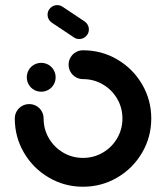

<svg xmlns="http://www.w3.org/2000/svg" viewBox="-20 -716 640 740"><path d="M83.3 -418.1Q83.3 -433.3 90.7 -446.1Q98.1 -458.9 110.9 -466.3Q123.7 -473.7 138.9 -473.7Q154.1 -473.7 166.9 -466.3Q179.6 -458.9 187 -446.1Q194.4 -433.3 194.4 -418.1Q194.4 -403 187 -390.2Q179.6 -377.4 166.9 -370Q154.1 -362.6 138.9 -362.6Q123.7 -362.6 110.9 -370Q98.1 -377.4 90.7 -390.2Q83.3 -403 83.3 -418.1ZM244.4 -466.7Q244.4 -481.9 251.9 -494.6Q259.3 -507.4 272 -514.8Q284.8 -522.2 300 -522.2Q371.5 -522.2 431.9 -486.9Q492.2 -451.5 527.6 -391.1Q563 -330.7 563 -259.3Q563 -187.8 527.6 -127.4Q492.2 -67 431.9 -31.7Q371.5 3.7 300 3.7Q228.5 3.7 168.1 -31.7Q107.8 -67 72.4 -127.4Q37 -187.8 37 -259.3Q37 -274.4 44.4 -287.2Q51.9 -300 64.6 -307.4Q77.4 -314.8 92.6 -314.8Q107.8 -314.8 120.6 -307.4Q133.3 -300 140.7 -287.2Q148.1 -274.4 148.1 -259.3Q148.1 -217.8 168.5 -183Q188.9 -148.1 223.7 -127.8Q258.5 -107.4 300 -107.4Q341.5 -107.4 376.3 -127.8Q411.1 -148.1 431.5 -183Q451.9 -217.8 451.9 -259.3Q451.9 -300.7 431.5 -335.6Q411.1 -370.4 376.3 -390.7Q341.5 -411.1 300 -411.1Q284.8 -411.1 272 -418.5Q259.3 -425.9 251.9 -438.7Q244.4 -451.5 244.4 -466.7ZM163.3 -659.3Q163.3 -674.4 174.3 -685.4Q185.2 -696.3 200.4 -696.3Q211.9 -696.3 221.1 -690L306.7 -633Q314.1 -627.8 318.3 -619.8Q322.6 -611.9 322.6 -602.6Q322.6 -587.4 311.7 -576.5Q300.7 -565.6 285.6 -565.6Q274.1 -565.6 264.8 -571.9L179.3 -628.9Q171.9 -634.1 167.6 -642Q163.3 -650 163.3 -659.3Z"/></svg>

Font: 26F Galaxy Hebrew Black
Style: Regular
Weight: 900
Designer: C₂₉H₂₅N₃O₅
Version: Version 1.000